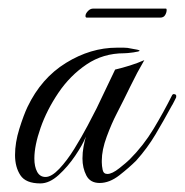

<svg xmlns="http://www.w3.org/2000/svg" viewBox="-20 -422 430 447"><path d="M74 5Q40 5 27.5 -14Q15 -33 15 -61Q15 -90 25 -122Q35 -154 44 -173Q76 -240 133.5 -275.5Q191 -311 252 -311Q260 -311 268.5 -311Q277 -311 285 -309Q305 -306 305 -304Q305 -302 290.5 -300Q276 -298 269 -298Q220 -298 181.5 -272Q143 -246 116 -206Q89 -166 74.5 -124.5Q60 -83 60 -53Q60 -34 66.5 -22Q73 -10 86 -10Q100 -10 118 -29Q136 -48 153 -75.5Q170 -103 184 -129.5Q198 -156 205 -170L248 -260Q265 -264 282.5 -269.5Q300 -275 316 -282Q299 -253 283.5 -221Q268 -189 252 -158Q240 -135 228.5 -104Q217 -73 217 -48V-44Q217 -36 219 -26.5Q221 -17 230 -17Q241 -17 258 -30.5Q275 -44 282 -51Q314 -83 337.5 -122Q361 -161 381 -201Q383 -203 384 -203Q392 -203 390 -195Q390 -195 385.5 -186Q381 -177 380 -176Q361 -141 342 -109Q323 -77 297 -48Q281 -32 258 -14Q235 4 212 4Q190 4 181 -13.5Q172 -31 172 -53Q172 -67 174.5 -80.5Q177 -94 180 -104Q173 -86 155.5 -60Q138 -34 116.5 -14.5Q95 5 74 5ZM182 -381Q179 -381 179 -385Q179 -390 184.5 -396Q190 -402 197 -402H366Q368 -402 368 -399Q368 -393 364.5 -387Q361 -381 353 -381Z"/></svg>

Font: Mea Culpa
Style: Regular
Weight: 400
Designer: Robert E. Leuschke
Foundry: Robert E. Leuschke
Version: Version 1.010; ttfautohint (v1.8.3)